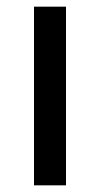

<svg xmlns="http://www.w3.org/2000/svg" viewBox="-20 -556 300 576"><path d="M82 0V-536H178V0Z"/></svg>

Font: Georama Extended
Style: Regular
Weight: 400
Width: 7
Designer: Jean-Baptiste Levee
Foundry: Production Type
Version: Version 1.000